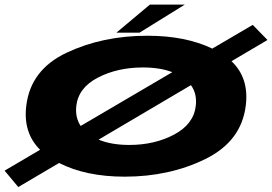

<svg xmlns="http://www.w3.org/2000/svg" viewBox="-72 -744 1154 814"><path d="M-52.5 -20.5 98 -109Q25 -181.5 39.5 -296.5Q58 -448.5 210.5 -520.5Q363 -592.5 553 -592.5Q714.5 -592.5 828 -538L999.5 -638.5L1062 -574.5L909.5 -484.5Q984.5 -413.5 970 -296.5Q951.5 -145 799 -70Q646.5 5 456.5 5Q293 5 178.5 -53L5.5 49ZM476 -129.5Q583.5 -129.5 666.2 -173.5Q749 -217.5 758 -295Q764 -346.5 737.5 -383L346 -152Q400 -129.5 476 -129.5ZM270 -210 658.5 -438Q606.5 -458 534 -458Q426.5 -458 343.5 -415.2Q260.5 -372.5 251.5 -295Q246 -246 270 -210ZM421.5 -605.5 563.5 -724.5H711.5L519.5 -605.5Z"/></svg>

Font: Anybody UltraExpanded Regular
Style: Bold Italic
Weight: 700
Width: 9
Italic angle: -10°
Designer: Tyler Finck
Foundry: Etcetera Type Company
Version: Version 1.010; ttfautohint (v1.8.3) -l 8 -r 50 -G 200 -x 14 